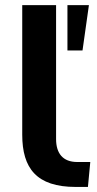

<svg xmlns="http://www.w3.org/2000/svg" viewBox="-20 -739 384 759"><path d="M279.3 0H327.6L336.9 -98.6H285.2C228.5 -98.6 201.7 -132.8 201.7 -189V-718.8H67.9V-206.5C67.9 -73.7 124.5 0 279.3 0ZM306.2 -539.6 331.5 -718.8H246.6V-539.6Z"/></svg>

Font: Winston SemiBold
Style: Regular
Weight: 600
Designer: Vernon Adams, Kim Jin-seong, David Berlow, Cristiano Sobral
Foundry: The Winston Project Authors
Version: Version 3.004